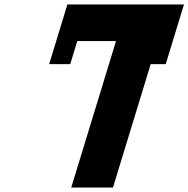

<svg xmlns="http://www.w3.org/2000/svg" viewBox="-20 -845 849 865"><path d="M233.2 -660 201.4 -556H296.4L328.2 -660H502.7L300.9 0H488.9L690.7 -660H663.4L631.6 -556H726.6L758.4 -660L808.9 -825H283.6Z"/></svg>

Font: Hussar
Style: BdSuprConOblThree
Weight: 700
Foundry: Cannot Into Space Fonts
Version: Version 2.00